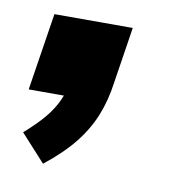

<svg xmlns="http://www.w3.org/2000/svg" viewBox="-48 -203 355 391"><g transform="rotate(10 130.0 -8.0)"><path d="M65 144 14 88Q39 66 54.5 47.5Q70 29 79 9Q88 -11 93 -36L123 0H10L35 -160H197L179 -44Q174 -7 161.5 24.5Q149 56 126 85Q103 114 65 144Z"/></g></svg>

Font: Nunito Sans 12pt ExtraBold
Style: Italic
Weight: 800
Italic angle: -9°
Designer: Vernon Adams
Foundry: Vernon Adams
Version: Version 3.101;gftools[0.9.27]